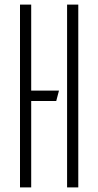

<svg xmlns="http://www.w3.org/2000/svg" viewBox="-20 -820 430 840"><path d="M67.5 0V-800H116.5V0ZM92.5 -378V-423.5H238L226 -378ZM273.5 0V-800H322.5V0Z"/></svg>

Font: Big Shoulders Stencil Text ExtraLight
Style: Regular
Weight: 250
Version: Version 2.001